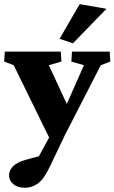

<svg xmlns="http://www.w3.org/2000/svg" viewBox="-26 -681 551 924"><path d="M221.7 3.9 40 -367.2 -5.9 -384.8 -2.9 -432.6H266.6L269.5 -384.8L209 -367.2L310.5 -148.4ZM502 -432.6 504.9 -384.8 459 -367.2 288.1 -34.2 210.9 127Q183.6 183.6 154.8 203.1Q126 222.7 94.7 222.7Q58.6 222.7 38.1 205.1Q17.6 187.5 17.6 163.1Q17.6 138.7 37.1 119.1Q56.6 99.6 94.7 88.9L217.8 55.7L145.5 99.6L267.6 -124L281.2 -148.4L377.9 -367.2L317.4 -384.8L320.3 -432.6ZM325.2 -472.7 260.7 -494.1 357.4 -661.1 486.3 -638.7Z"/></svg>

Font: Crimson Pro ExtraBold
Style: Regular
Weight: 800
Designer: Jacques Le Bailly
Foundry: Baron von Fonthausen
Version: Version 1.003